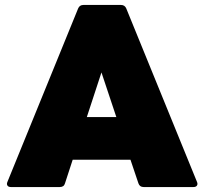

<svg xmlns="http://www.w3.org/2000/svg" viewBox="-20 -754 824 774"><path d="M24 0Q14 0 10 -6Q6 -12 10 -21L295 -720Q301 -734 316 -734H468Q483 -734 489 -720L774 -21Q778 -12 774 -6Q770 0 760 0H559Q543 0 538 -15L506 -110H273L242 -15Q238 0 221 0ZM330 -282H449L389 -462Z"/></svg>

Font: LINE Seed Sans Heavy
Style: Regular
Weight: 900
Designer: LINE VX Design & Dalton Maag Ltd & Sandoll Inc
Foundry: Dalton Maag Ltd
Version: Version 1.003